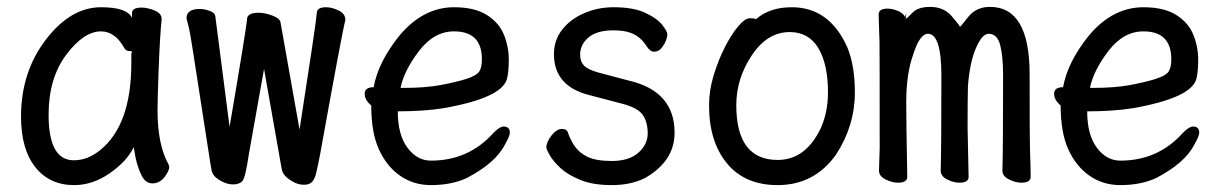

<svg xmlns="http://www.w3.org/2000/svg" viewBox="-20 -513 3540 557"><path d="M195 24Q124 24 82.5 -28Q41 -80 41 -175Q41 -304 113 -398Q185 -492 273 -492Q349 -492 363 -461V-475Q363 -491 391 -491Q408 -491 428.5 -482.5Q449 -474 449 -458Q444 -411 440 -306Q437 -225 437 -193Q437 -93 469 -36L471 -29Q471 -17 457 1Q443 19 422 19Q402 19 390.5 -4.5Q379 -28 373 -57L368 -86Q348 -45 298.5 -10.5Q249 24 195 24ZM194 -48Q234 -48 270 -77Q361 -150 361 -330V-358Q363 -360 363 -362Q363 -365 354.5 -365Q346 -365 341 -373Q314 -422 273 -422Q223 -422 172 -354Q121 -286 121 -180Q121 -48 194 -48Z M862 23Q845 23 829.5 14Q814 5 806.5 -3.5Q799 -12 797 -24L746 -313L702 -66Q692 3 683 12.5Q674 22 656 22Q641 22 625 14Q609 6 601.5 -3Q594 -12 593 -24Q592 -30 590.5 -37.5Q589 -45 561 -228Q533 -411 529 -428Q525 -445 521 -460Q521 -487 560 -487Q574 -487 589.5 -481Q605 -475 605 -463L646 -145Q696 -438 696.5 -457Q697 -476 730 -476Q749 -476 771 -467.5Q793 -459 794 -447L849 -137Q897 -446 899 -475Q899 -492 926 -492Q943 -492 962.5 -482.5Q982 -473 982 -455Q974 -428 909 -67Q902 -31 897.5 -12Q893 7 885 15Q877 23 862 23Z M1230 24Q1180 24 1141 -3Q1102 -30 1079.5 -79Q1057 -128 1057 -207Q1038 -223 1038 -241Q1038 -260 1064 -260Q1077 -333 1139 -410Q1208 -492 1297 -492Q1357 -492 1392.5 -469.5Q1428 -447 1442 -412Q1456 -377 1456 -340Q1456 -306 1451 -285Q1437 -229 1266 -199Q1209 -190 1134 -190Q1134 -122 1162 -84.5Q1190 -47 1230 -47Q1340 -47 1412 -128Q1430 -146 1441 -146Q1459 -146 1459 -128Q1459 -118 1445 -94Q1418 -40 1333 4Q1289 24 1230 24ZM1142 -258H1150Q1215 -258 1259.5 -266.5Q1304 -275 1332.5 -284Q1361 -293 1369.5 -304.5Q1378 -316 1378 -341Q1378 -422 1297 -422Q1239 -422 1195.5 -365Q1152 -308 1142 -258Z M1755 24Q1700 24 1663.5 9Q1627 -6 1606 -25.5Q1585 -45 1575 -62.5Q1565 -80 1565 -85Q1565 -101 1580 -120Q1595 -139 1610 -139Q1625 -139 1628 -127Q1635 -107 1647.5 -88.5Q1660 -70 1684.5 -58Q1709 -46 1755 -46Q1805 -46 1832 -70Q1859 -94 1859 -126Q1859 -160 1844 -180.5Q1829 -201 1783.5 -212.5Q1738 -224 1694 -236Q1587 -261 1587 -356Q1587 -396 1610.5 -426.5Q1634 -457 1674 -474.5Q1714 -492 1760 -492Q1817 -492 1851.5 -476Q1886 -460 1901 -441Q1916 -422 1916 -413Q1916 -406 1912 -395.5Q1908 -385 1899.5 -374Q1891 -363 1877 -363Q1866 -363 1855 -380Q1832 -417 1788 -423Q1774 -425 1760 -425Q1712 -425 1687.5 -404.5Q1663 -384 1663 -354Q1663 -335 1674 -323Q1685 -311 1718 -302L1805 -279Q1937 -248 1937 -128Q1937 -46 1852 3Q1811 24 1755 24Z M2236 24Q2141 24 2089 -39Q2037 -102 2037 -207Q2037 -251 2050.5 -295Q2064 -339 2082.5 -375.5Q2101 -412 2121 -436Q2141 -460 2155 -460Q2171 -460 2173 -457Q2212 -492 2277 -492Q2386 -492 2438 -376Q2460 -323 2460 -245Q2460 -148 2405 -64Q2342 24 2236 24ZM2236 -49Q2318 -49 2362 -143Q2382 -189 2382 -245Q2382 -327 2354 -373.5Q2326 -420 2271 -420Q2206 -420 2161 -352.5Q2116 -285 2116 -208Q2116 -49 2236 -49Z M2585 17Q2568 17 2549 7.5Q2530 -2 2530 -18L2532 -83Q2532 -369 2531.5 -390.5Q2531 -412 2530 -436.5Q2529 -461 2529 -471Q2529 -488 2555 -488Q2571 -488 2590 -479Q2602 -472 2606 -463V-462Q2606 -460 2607 -459Q2608 -456 2608 -453V-459Q2612 -460 2627 -476Q2643 -493 2679 -493Q2718 -493 2741.5 -465.5Q2765 -438 2765 -435Q2766 -435 2789 -464Q2812 -493 2852 -493Q2967 -493 2967 -297.5Q2967 -102 2968 -81Q2970 -23 2970 0Q2970 17 2943 17Q2926 17 2907 7.5Q2888 -2 2888 -18Q2890 -82 2890 -293Q2890 -350 2881.5 -382.5Q2873 -415 2848 -415Q2829 -415 2811 -373Q2793 -331 2788 -262Q2787 -228 2787 -142L2790 0Q2790 17 2763 17Q2746 17 2727.5 7.5Q2709 -2 2709 -18Q2711 -82 2711 -293Q2711 -415 2672 -415Q2648 -415 2629 -354Q2609 -299 2609 -215Q2609 -165 2612 0Q2612 17 2585 17ZM2607 -459Q2607 -461 2606 -463Q2606 -467 2609 -475L2608 -459Z M3230 24Q3180 24 3141 -3Q3102 -30 3079.5 -79Q3057 -128 3057 -207Q3038 -223 3038 -241Q3038 -260 3064 -260Q3077 -333 3139 -410Q3208 -492 3297 -492Q3357 -492 3392.5 -469.5Q3428 -447 3442 -412Q3456 -377 3456 -340Q3456 -306 3451 -285Q3437 -229 3266 -199Q3209 -190 3134 -190Q3134 -122 3162 -84.5Q3190 -47 3230 -47Q3340 -47 3412 -128Q3430 -146 3441 -146Q3459 -146 3459 -128Q3459 -118 3445 -94Q3418 -40 3333 4Q3289 24 3230 24ZM3142 -258H3150Q3215 -258 3259.5 -266.5Q3304 -275 3332.5 -284Q3361 -293 3369.5 -304.5Q3378 -316 3378 -341Q3378 -422 3297 -422Q3239 -422 3195.5 -365Q3152 -308 3142 -258Z"/></svg>

Font: LXGW WenKai Mono TC
Style: Bold
Weight: 700
Designer: LXGW / Fontworks Inc.
Foundry: LXGW / Fontworks Inc.
Version: Version 1.330